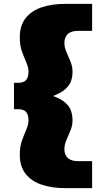

<svg xmlns="http://www.w3.org/2000/svg" viewBox="-20 -760 535 990"><path d="M82 38Q82 -4 93.5 -36Q105 -68 116 -93Q127 -118 127 -141Q127 -166 115.5 -181.5Q104 -197 71 -197H52V-333H71Q104 -333 115.5 -348.5Q127 -364 127 -389Q127 -412 116 -437Q105 -462 93.5 -493.5Q82 -525 82 -568Q82 -629 112.5 -667Q143 -705 195.5 -722.5Q248 -740 313 -740H455V-601H385Q346 -601 329 -584Q312 -567 312 -539Q312 -516 322.5 -492Q333 -468 343.5 -442.5Q354 -417 354 -390Q354 -366 347 -344Q340 -322 318.5 -302Q297 -282 254 -265Q297 -249 318.5 -229Q340 -209 347 -186Q354 -163 354 -140Q354 -113 343.5 -87.5Q333 -62 322.5 -38Q312 -14 312 10Q312 37 329 54Q346 71 385 71H455V210H313Q248 210 195.5 192.5Q143 175 112.5 137Q82 99 82 38Z"/></svg>

Font: Georama Extra Expanded ExtraBold
Style: Regular
Weight: 800
Width: 8
Designer: Jean-Baptiste Levee
Foundry: Production Type
Version: Version 1.000